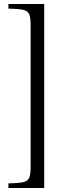

<svg xmlns="http://www.w3.org/2000/svg" viewBox="-20 -760 338 960"><path d="M22 -740H201V180H22V157Q69 156 93 151.5Q117 147 125 131Q133 115 133 80V-640Q133 -675 125 -691Q117 -707 93 -711.5Q69 -716 22 -717Z"/></svg>

Font: Bona Nova SC
Style: Regular
Weight: 400
Designer: Mateusz Machalski
Foundry: Capitalics
Version: Version 4.001; ttfautohint (v1.8.4.7-5d5b)